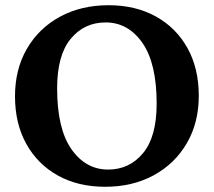

<svg xmlns="http://www.w3.org/2000/svg" viewBox="-20 -703 820 736"><path d="M396.5 -683Q499.5 -683 577.5 -639.8Q655.5 -596.5 698.8 -518.5Q742 -440.5 742 -336Q742 -232.5 696 -153.8Q650 -75 569 -31Q488 13 383 13Q279.5 13 201.8 -30.2Q124 -73.5 80.8 -151.5Q37.5 -229.5 37.5 -334Q37.5 -437.5 83.2 -516.2Q129 -595 210 -639Q291 -683 396.5 -683ZM394.5 -53Q476 -53 528.2 -115.8Q580.5 -178.5 580.5 -306Q580.5 -460.5 525.8 -538.8Q471 -617 385 -617Q303 -617 251 -554.2Q199 -491.5 199 -364Q199 -209.5 253.8 -131.2Q308.5 -53 394.5 -53Z"/></svg>

Font: Newsreader Text
Style: Bold
Weight: 700
Designer: Hugues Gentile
Foundry: Production Type
Version: Version 1.001